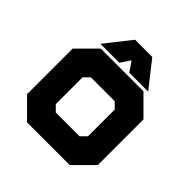

<svg xmlns="http://www.w3.org/2000/svg" viewBox="-183 -846 994 994"><g transform="rotate(45 314.0 -349.0)"><path d="M158 0 55 -103V-437L158 -540H470.5L573.5 -437V-103L470.5 0ZM198 -71H436.5L502 -141V-403L436.5 -470H194L127.5 -403V-141ZM198 -71 127.5 -141V-403L194 -470H436.5L502 -403V-141L436.5 -71ZM227 -141.5H401.5L432 -172V-368L401.5 -398.5H227L196.5 -368V-172ZM251 -698H377L489 -556H350.5L314 -610L277.5 -556H139ZM284.5 -659 242 -601 284.5 -659H341.5L384 -601L341.5 -659Z"/></g></svg>

Font: Tourney Black
Style: Regular
Weight: 900
Version: Version 1.015